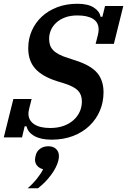

<svg xmlns="http://www.w3.org/2000/svg" viewBox="-38 -730 675 1020"><path d="M236 12Q179 12 144.5 -7.5Q110 -27 103 -59H93L79 0H-18L33 -204H130L118 -157Q116 -147 114.5 -140.5Q113 -134 113 -127Q113 -91 143 -70.5Q173 -50 229 -50Q268 -50 299 -61Q330 -72 352 -91.5Q374 -111 385.5 -136.5Q397 -162 397 -191Q397 -227 376.5 -248.5Q356 -270 306 -286L264 -299Q186 -324 149 -365.5Q112 -407 112 -474Q112 -524 131 -567Q150 -610 184.5 -642Q219 -674 267 -692Q315 -710 373 -710Q430 -710 461 -689.5Q492 -669 496 -641H506L520 -698H617L567 -497H470L482 -544Q486 -561 486 -573Q486 -611 456.5 -629.5Q427 -648 373 -648Q336 -648 308 -637.5Q280 -627 261 -609.5Q242 -592 232.5 -570Q223 -548 223 -524Q223 -506 227.5 -491.5Q232 -477 243.5 -464.5Q255 -452 274.5 -441.5Q294 -431 323 -422L363 -409Q444 -383 478 -343Q512 -303 512 -240Q512 -187 492.5 -141.5Q473 -96 437 -61.5Q401 -27 350 -7.5Q299 12 236 12ZM109 270Q135 248 157.5 220Q180 192 191 169Q171 164 159.5 150.5Q148 137 148 119Q148 112 151 98Q156 74 174.5 60.5Q193 47 219 47Q245 47 260 61.5Q275 76 275 99Q275 111 272 123Q263 159 233.5 199Q204 239 164 270H109Z"/></svg>

Font: IBM Plex Serif SmBld
Style: Italic
Weight: 600
Italic angle: -14°
Designer: Mike Abbink, Paul van der Laan, Pieter van Rosmalen
Foundry: Bold Monday
Version: Version 3.001